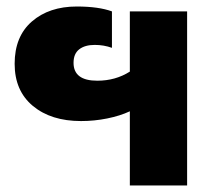

<svg xmlns="http://www.w3.org/2000/svg" viewBox="-20 -570 640 590"><path d="M379 -228Q349 -214 309.5 -206Q270 -198 229 -198Q137 -198 81 -244.5Q25 -291 25 -374Q25 -458 78 -504Q131 -550 216 -550Q283 -550 324 -535V-423Q299 -432 271 -432Q241 -432 223.5 -418.5Q206 -405 206 -377Q206 -322 279 -322Q335 -322 379 -350V-535H555V0H379Z"/></svg>

Font: Prompt
Style: Bold
Weight: 700
Designer: Katatrad Team
Foundry: CadsonDemak
Version: Version 1.000